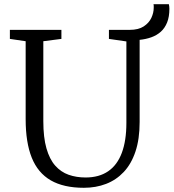

<svg xmlns="http://www.w3.org/2000/svg" viewBox="-20 -885 826 913"><path d="M379 8Q282.5 8 221.2 -27.5Q160 -63 131 -135.2Q102 -207.5 102 -318V-689L27 -700V-743H272V-700L186 -689V-309Q186 -231.5 200.8 -179.8Q215.5 -128 242.5 -97.5Q269.5 -67 306.2 -54Q343 -41 387 -41Q451 -41 494.2 -70.5Q537.5 -100 559.2 -158Q581 -216 581 -301V-688L498 -700V-743H596.5Q638.5 -743 663.5 -759.5Q688.5 -776 699.8 -800.2Q711 -824.5 711 -848Q711 -853.5 711 -857.8Q711 -862 710 -865H783Q784 -860 784.8 -854.5Q785.5 -849 785.5 -843.5Q785.5 -805.5 774.8 -778.5Q764 -751.5 744.8 -734.2Q725.5 -717 699.8 -707.8Q674 -698.5 644 -695.5V-305Q644 -223.5 624.2 -164.5Q604.5 -105.5 568.5 -67.2Q532.5 -29 484.2 -10.5Q436 8 379 8Z"/></svg>

Font: Merriweather Light
Style: Regular
Weight: 300
Designer: Eben Sorkin
Foundry: Eben Sorkin
Version: Version 2.100